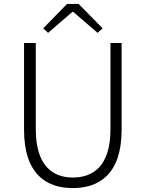

<svg xmlns="http://www.w3.org/2000/svg" viewBox="-20 -949 745 982"><path d="M201 -804 226 -781 350 -888H355L479 -781L505 -804L382 -929H323ZM352 13C484 13 602 -55 602 -285V-729H545V-288C545 -99 456 -41 352 -41C252 -41 163 -99 163 -288V-729H103V-285C103 -55 221 13 352 13Z"/></svg>

Font: Spoqa Han Sans Neo Light
Style: Regular
Weight: 300
Designer: [Spoqa Han Sans Neo] Dong-huui Kim ___ Younghwa Kang ___ Yujin Lee ___ [Noto Sans] Ryoko NISHIZUKA ____ (kana & ideograp
Foundry: Spoqa (http://www.spoqa-han-sans.com)
Version: Version 1.100;hotconv 1.0.109;makeotfexe 2.5.65596